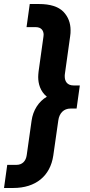

<svg xmlns="http://www.w3.org/2000/svg" viewBox="-30 -765 449 955"><path d="M36 170C148 170 220 110 235 9L260 -166C265 -203 288 -225 320 -225H351L367 -340H336C303 -340 292 -362 292 -385C292 -390 292 -394 293 -399L319 -585C321 -596 321 -606 321 -615C321 -651 309 -682 285 -707C260 -732 220 -745 164 -745H118L102 -630H148C175 -630 187 -613 187 -592C187 -589 186 -585 186 -582L162 -410C161 -400 160 -391 160 -382C160 -349 170 -311 203 -284C162 -260 134 -216 127 -164L103 6C99 37 80 55 52 55H6L-10 170Z"/></svg>

Font: Plus Jakarta Sans
Style: Bold Italic
Weight: 700
Italic angle: -8°
Designer: Gumpita Rahayu
Foundry: Tokotype
Version: Version 2.071;gftools[0.9.30]